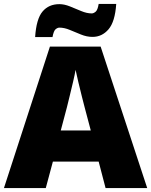

<svg xmlns="http://www.w3.org/2000/svg" viewBox="-20 -953 766 973"><path d="M515 0 480 -134H248L212 0H0L233 -717H490L726 0ZM409 -409Q404 -428 395 -463.5Q386 -499 377 -537Q368 -575 363 -599Q359 -575 350.5 -539Q342 -503 333.5 -468Q325 -433 319 -409L288 -292H440ZM158 -765Q164 -857 195.5 -894.5Q227 -932 281 -932Q306 -932 334.5 -920.5Q363 -909 391.5 -897Q420 -885 445 -885Q454 -885 464.5 -893.5Q475 -902 480 -933H569Q563 -843 530 -804.5Q497 -766 449 -766Q420 -766 390.5 -778Q361 -790 333.5 -801.5Q306 -813 281 -813Q272 -813 262 -805Q252 -797 246 -765Z"/></svg>

Font: Noto Sans Arabic Blk
Style: Regular
Weight: 900
Designer: Monotype Design Team, Nadine Chahine, Nizar Qandah and Khaled Hosny
Foundry: Monotype Imaging Inc.
Version: Version 2.012; ttfautohint (v1.8.4.7-5d5b)